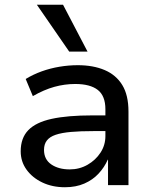

<svg xmlns="http://www.w3.org/2000/svg" viewBox="-20 -778 644 807"><path d="M253 9Q200 9 158 -11Q116 -31 91.5 -65Q67 -99 67 -142Q67 -198 99 -231Q131 -264 197.5 -278.5Q264 -293 368 -293H439V-227H373Q318 -227 278.5 -223.5Q239 -220 214 -211.5Q189 -203 177 -187.5Q165 -172 165 -148Q165 -108 195.5 -87Q226 -66 273 -66Q314 -66 348 -85.5Q382 -105 402.5 -136.5Q423 -168 423 -206V-319Q423 -375 391 -400Q359 -425 296 -425Q252 -425 208.5 -413Q165 -401 118 -374L88 -446Q119 -465 155 -478Q191 -491 230 -497.5Q269 -504 307 -504Q372 -504 420 -483.5Q468 -463 494 -420.5Q520 -378 520 -309V0H434V-107H433Q419 -75 394.5 -48.5Q370 -22 334.5 -6.5Q299 9 253 9ZM271 -561 135 -758H245L348 -561Z"/></svg>

Font: Nunito Sans 12pt ExtraLight 8pt Medium
Style: Regular
Weight: 500
Version: Version 3.101;gftools[0.9.27]